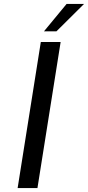

<svg xmlns="http://www.w3.org/2000/svg" viewBox="-20 -949 444 969"><path d="M69 0 186 -737H286L169 0ZM202 -791 316 -929H404L265 -791Z"/></svg>

Font: Exo Thin Medium
Style: Italic
Weight: 500
Italic angle: -9°
Version: Version 2.000